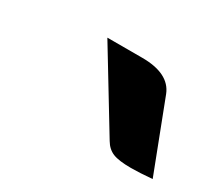

<svg xmlns="http://www.w3.org/2000/svg" viewBox="-61 -863 507 454"><g transform="rotate(30 192.0 -636.5)"><path d="M326 -517Q293 -517 277 -523.5Q261 -530 251 -547L124 -756H219Q293 -756 311 -710L384 -520Q349 -517 326 -517Z"/></g></svg>

Font: K2D ExtraBold
Style: Italic
Weight: 800
Italic angle: -10°
Designer: Katatrad Aksorn Co.,Ltd.
Foundry: Cadson Demak Co.,Ltd.
Version: Version 1.000; ttfautohint (v1.6)